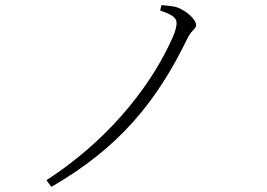

<svg xmlns="http://www.w3.org/2000/svg" viewBox="-20 -718 1040 748"><path d="M161 -16 180 10C446 -143 592 -325 710 -568C727 -603 744 -604 744 -621C744 -645 695 -685 660 -692C643 -695 627 -697 609 -698L604 -677C646 -663 668 -650 668 -629C668 -617 664 -598 653 -573C586 -420 435 -194 161 -16Z"/></svg>

Font: Source Han Serif CN VF
Style: Regular
Weight: 250
Designer: Ryoko NISHIZUKA 西塚涼子 (kana & ideographs); Frank Grießhammer (Latin, Greek & Cyrillic); Wenlong ZHANG 张文龙 (bopomofo); San
Foundry: Adobe
Version: Version 2.002;hotconv 1.1.0;makeotfexe 2.6.0